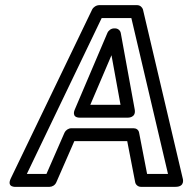

<svg xmlns="http://www.w3.org/2000/svg" viewBox="-20 -699 748 744"><path d="M290 -243H474C476 -243 508 -242 502 -275L448 -571C446 -582 436 -589 426 -589H422C411 -589 400 -581 396 -571L270 -275C269 -273 255 -243 290 -243ZM330 -293 412 -485 447 -293ZM550 -25 519 -185C517 -196 508 -202 498 -202H256C245 -202 234 -194 230 -185L160 -25H84L374 -629H489L631 -25ZM504 8C506 17 515 25 526 25H660C699 25 688 -8 688 -8L534 -662C532 -670 523 -679 512 -679H363C354 -679 342 -672 337 -662L22 -8C4 29 42 25 42 25H172C182 25 193 19 198 8L268 -152H473Z"/></svg>

Font: Falling Sky
Style: ExtOuObl
Weight: 400
Designer: Paul D. Hunt
Foundry: Adobe Systems Incorporated
Version: Version 1.02